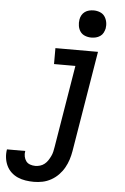

<svg xmlns="http://www.w3.org/2000/svg" viewBox="-123 -789 686 1056"><g transform="rotate(5 220.0 -261.0)"><path d="M105 223Q82 223 59 219.5Q36 216 15.5 207Q-5 198 -21 183Q-37 168 -46.5 148Q-56 128 -59 105Q-62 82 -58 58H43Q40 74 43 88.5Q46 103 54 114Q62 125 76 130Q90 135 105 135Q118 135 131.5 131Q145 127 156 118Q167 109 174.5 97.5Q182 86 188 73.5Q194 61 197 48Q200 35 202 22L277 -432H159V-520H394L302 36Q298 60 290.5 83.5Q283 107 270.5 129Q258 151 240 169.5Q222 188 199.5 200.5Q177 213 153 218Q129 223 105 223ZM350 -595Q332 -595 315.5 -601.5Q299 -608 289.5 -621.5Q280 -635 277 -652.5Q274 -670 277 -688Q279 -701 285.5 -712.5Q292 -724 302.5 -731.5Q313 -739 325.5 -742Q338 -745 351 -745Q369 -745 385.5 -738.5Q402 -732 411.5 -718.5Q421 -705 424.5 -687.5Q428 -670 425 -652Q422 -639 416 -627.5Q410 -616 399 -608.5Q388 -601 375.5 -598Q363 -595 350 -595Z"/></g></svg>

Font: Iosevka SS18 Semibold
Style: Italic
Weight: 600
Italic angle: -9°
Monospace: yes
Designer: Belleve Invis
Foundry: Belleve Invis
Version: Version 25.1.1; ttfautohint (v1.8.4)